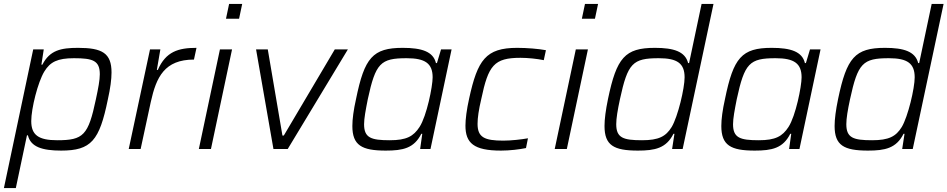

<svg xmlns="http://www.w3.org/2000/svg" viewBox="-20 -763 4851 983"><path d="M150 -510 0 200H61L118 -70H123C137 -11 196 8 293 8C447 8 489 -43 532 -253C545 -311 551 -357 551 -392C551 -491 503 -518 380 -518C292 -518 235 -506 197 -432H192L204 -510ZM273 -45C177 -45 140 -72 140 -143C140 -208 174 -343 207 -397C237 -446 274 -465 359 -465C455 -465 491 -453 491 -383C491 -353 483 -311 471 -255C432 -70 407 -45 273 -45Z M748 -510 639 0H700L752 -241C780 -368 822 -458 973 -458L986 -518C893 -518 829 -499 788 -405H783L801 -510Z M1153 -743 1137 -667H1204L1220 -743ZM1106 -510 998 0H1060L1168 -510Z M1291 -510 1380 0H1453L1761 -510H1694L1433 -69H1426L1351 -510Z M1955 8C2043 8 2100 -4 2137 -78H2142L2131 0H2184L2292 -510H2238L2217 -440H2212C2198 -499 2139 -518 2042 -518C1888 -518 1846 -467 1803 -257C1790 -199 1784 -153 1784 -118C1784 -19 1832 8 1955 8ZM1976 -45C1880 -45 1844 -57 1844 -127C1844 -157 1852 -199 1863 -255C1903 -440 1928 -465 2062 -465C2157 -465 2195 -438 2195 -367C2195 -321 2165 -170 2128 -113C2097 -65 2061 -45 1976 -45Z M2545 8C2589 8 2640 2 2673 -5L2683 -55C2650 -49 2597 -43 2557 -43C2460 -43 2425 -60 2425 -129C2425 -160 2431 -201 2444 -256C2480 -428 2509 -467 2645 -467C2682 -467 2731 -462 2764 -455L2775 -506C2738 -513 2678 -518 2628 -518C2467 -518 2425 -456 2382 -259C2369 -201 2363 -152 2363 -120C2363 -31 2405 8 2545 8Z M2975 -743 2959 -667H3026L3042 -743ZM2928 -510 2820 0H2882L2990 -510Z M3246 8C3333 8 3391 -4 3428 -78H3433L3421 0H3475L3633 -743H3572L3508 -440H3503C3488 -499 3430 -518 3333 -518C3179 -518 3137 -467 3093 -257C3081 -199 3075 -153 3075 -118C3075 -19 3122 8 3246 8ZM3267 -45C3171 -45 3135 -57 3135 -127C3135 -157 3142 -199 3154 -255C3194 -440 3219 -465 3353 -465C3448 -465 3485 -438 3485 -367C3485 -311 3451 -167 3419 -113C3389 -64 3352 -45 3267 -45Z M3844 8C3932 8 3989 -4 4026 -78H4031L4020 0H4073L4181 -510H4127L4106 -440H4101C4087 -499 4028 -518 3931 -518C3777 -518 3735 -467 3692 -257C3679 -199 3673 -153 3673 -118C3673 -19 3721 8 3844 8ZM3865 -45C3769 -45 3733 -57 3733 -127C3733 -157 3741 -199 3752 -255C3792 -440 3817 -465 3951 -465C4046 -465 4084 -438 4084 -367C4084 -321 4054 -170 4017 -113C3986 -65 3950 -45 3865 -45Z M4424 8C4511 8 4569 -4 4606 -78H4611L4599 0H4653L4811 -743H4750L4686 -440H4681C4666 -499 4608 -518 4511 -518C4357 -518 4315 -467 4271 -257C4259 -199 4253 -153 4253 -118C4253 -19 4300 8 4424 8ZM4445 -45C4349 -45 4313 -57 4313 -127C4313 -157 4320 -199 4332 -255C4372 -440 4397 -465 4531 -465C4626 -465 4663 -438 4663 -367C4663 -311 4629 -167 4597 -113C4567 -64 4530 -45 4445 -45Z"/></svg>

Font: Saira UNSAM Light Italic
Style: Regular
Weight: 300
Italic angle: -12°
Designer: Hector Gatti with collaboration of the Omnibus-Type team
Foundry: Omnibus-Type
Version: Version 0.072;PS 000.072;hotconv 1.0.88;makeotf.lib2.5.64775